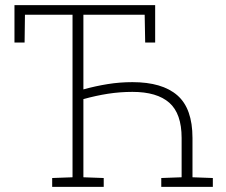

<svg xmlns="http://www.w3.org/2000/svg" viewBox="-20 -731 883 751"><path d="M184.1 0V-34.7L263.7 -37.6V-673.3H77.6L76.2 -564.5H36.6V-710.9H586.9V-564.5H547.9L545.9 -673.3H306.2V-381.3Q354 -394.5 401.4 -402.1Q448.7 -409.7 498 -409.7Q614.3 -409.7 673.6 -358.2Q732.9 -306.6 732.9 -191.4V-37.6L812.5 -34.7V0H610.8V-34.7L690.4 -37.6V-191.4Q690.4 -286.6 642.3 -329.1Q594.2 -371.6 498 -371.6Q449.7 -371.6 402.3 -364.3Q355 -356.9 306.2 -343.3V-37.6L385.7 -34.7V0Z"/></svg>

Font: Roboto Slab ExtraLight
Style: Regular
Weight: 250
Designer: Google
Version: Version 2.000; ttfautohint (v1.8.1.43-b0c9)